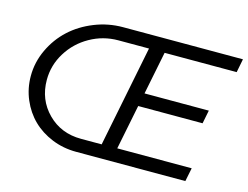

<svg xmlns="http://www.w3.org/2000/svg" viewBox="-96 -857 1308 1014"><g transform="rotate(15 558.0 -350.0)"><path d="M707 -626 660 -391.5H1011.5L997 -318.5H645L596 -74H1003L988 0H391Q320.5 0 258.2 -25.2Q196 -50.5 151.8 -93.8Q107.5 -137 81.8 -197.2Q56 -257.5 56 -325.5Q56 -401 88.8 -470.5Q121.5 -540 176 -590.2Q230.5 -640.5 305 -670.2Q379.5 -700 460 -700H1115.5L1101 -626ZM143 -327.5Q143 -219 215.8 -146Q288.5 -73 398 -73H511L621.5 -626.5H454Q371.5 -626.5 300 -586.2Q228.5 -546 185.8 -477Q143 -408 143 -327.5Z"/></g></svg>

Font: Argentum Sans Light
Style: Italic
Weight: 300
Italic angle: -11.3°
Designer: Julieta Ulanovsky (font), Owen Earl (portions from Jones font), Cristiano Sobral (main changes and remaster)
Foundry: Julieta Ulanovsky (font), Owen Earl (portions from Jones font), Cristiano Sobral (main changes and remaster)
Version: Version 3.127